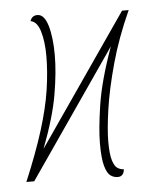

<svg xmlns="http://www.w3.org/2000/svg" viewBox="-45 -585 514 634"><g transform="rotate(-5 212.0 -268.0)"><path d="M320 10Q307 10 296 2Q285 -6 278 -31Q271 -56 271 -105Q271 -152 283 -231.5Q295 -311 335 -422L44 0H18Q57 -93 79.5 -165Q102 -237 111 -296.5Q120 -356 120 -409Q120 -456 110 -490Q100 -524 78 -528Q84 -546 102 -546Q125 -546 136.5 -507Q148 -468 148 -409Q148 -353 135.5 -279.5Q123 -206 84 -104L382 -536H404Q364 -448 341 -364.5Q318 -281 308.5 -215Q299 -149 299 -110Q299 -67 305.5 -46.5Q312 -26 322 -20Q332 -14 342 -14Q342 -4 336.5 3Q331 10 320 10Z"/></g></svg>

Font: Noto Serif ExtraCondensed Thin
Style: Italic
Weight: 100
Width: 2
Italic angle: -12°
Designer: Monotype Design Team
Foundry: Monotype Imaging Inc.
Version: Version 2.013